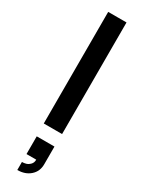

<svg xmlns="http://www.w3.org/2000/svg" viewBox="-269 -763 817 1095"><g transform="rotate(30 140.0 -215.0)"><path d="M200.7 0H80.1V-734.9H200.7ZM82 305.2V252.4Q95.2 252.4 108.4 248.8Q121.6 245.1 133.8 232.9Q146 220.7 146 201.7V200.2H82V83.5H198.7V200.2Q198.7 247.1 166 276.1Q133.3 305.2 82 305.2Z"/></g></svg>

Font: Vela Sans Bd
Style: Bold
Weight: 700
Designer: Principal design: Mikhail Sharanda - project Manrope.
Design modification: Ravid Balaliev
Foundry: Mikhail Sharanda
Version: Version 1.001